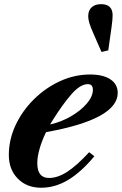

<svg xmlns="http://www.w3.org/2000/svg" viewBox="-20 -893 586 924"><path d="M178 10.5Q109 10.5 65.8 -33.2Q22.5 -77 22.5 -147Q22.5 -221.5 55 -290.8Q87.5 -360 143 -415Q198.5 -470 268.5 -502.2Q338.5 -534.5 414 -534.5Q476.5 -534.5 511.5 -511Q546.5 -487.5 546.5 -446Q546.5 -319 201.5 -257Q181.5 -215.5 170.5 -177Q159.5 -138.5 159.5 -107.5Q159.5 -36.5 216 -36.5Q257.5 -36.5 303.2 -66Q349 -95.5 409 -160.5L434 -141Q370 -64 307.5 -26.8Q245 10.5 178 10.5ZM221 -294Q274.5 -306 321.5 -333.2Q368.5 -360.5 397.8 -394.8Q427 -429 427 -461Q427 -488 402.5 -488Q366 -488 323.2 -438.8Q280.5 -389.5 234.5 -316ZM468.5 -643 431 -728.5Q416.5 -761 410.5 -780.2Q404.5 -799.5 404.5 -815Q404.5 -842.5 421 -857.8Q437.5 -873 466.5 -873Q522 -873 522 -819Q522 -811 520.8 -796Q519.5 -781 517 -763.5L501 -650.5Z"/></svg>

Font: Libre Caslon Text Bold
Style: Italic
Weight: 700
Italic angle: -22.583°
Designer: Pablo Impallari, Rodrigo Fuenzalida, Katja Schimmel
Foundry: Pablo Impallari, Rodrigo Fuenzalida
Version: Version 2.000